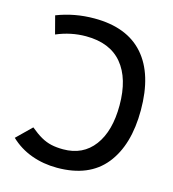

<svg xmlns="http://www.w3.org/2000/svg" viewBox="-107 -791 800 889"><g transform="rotate(15 293.0 -346.5)"><path d="M247.1 9.8Q181.2 9.8 123.8 -11.2Q66.4 -32.2 22.9 -73.7L93.3 -142.6Q122.1 -118.7 146.2 -105Q170.4 -91.3 195.6 -85.7Q220.7 -80.1 252.4 -80.1Q347.2 -80.1 399.9 -150.4Q452.6 -220.7 452.6 -344.2Q452.6 -472.7 394 -543Q335.4 -613.3 220.2 -613.3Q147.9 -613.3 79.1 -584L56.6 -669.9Q141.6 -703.1 236.8 -703.1Q393.1 -703.1 473.4 -611.8Q553.7 -520.5 553.7 -348.1Q553.7 -180.7 477.1 -85.4Q400.4 9.8 247.1 9.8Z"/></g></svg>

Font: Cascadia Code
Style: Regular
Weight: 400
Monospace: yes
Designer: Aaron Bell
Foundry: Saja Typeworks
Version: Version 2106.017